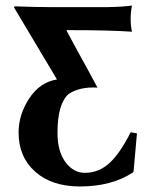

<svg xmlns="http://www.w3.org/2000/svg" viewBox="-20 -671 586 701"><path d="M335.9 -351.1Q272 -355 231 -328.1Q189.9 -293 189.9 -186Q189.9 -118.2 219 -79.1Q248 -40 290 -40Q341.3 -40 380.4 -76.4Q419.4 -112.8 457 -188L480 -184.1L467.8 -45.9L464.8 -41Q386.7 9.8 272 9.8Q168.9 9.8 108.4 -44.2Q47.9 -98.1 47.9 -187Q47.9 -252.9 86.9 -312Q126 -371.1 188 -380.9L30.8 -644.5L34.2 -647.9Q112.3 -645 163.1 -645H371.1Q432.1 -646 461.9 -650.9Q457 -626 457 -604Q457 -575.2 461.9 -555.2Q383.8 -561 222.2 -561Q240.2 -525.9 305.2 -408.2Z"/></svg>

Font: Linux Biolinum O
Style: Bold
Weight: 700
Designer: Philipp H. Poll
Foundry: Philipp H. Poll
Version: Version 1.3.2